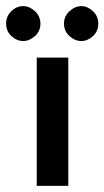

<svg xmlns="http://www.w3.org/2000/svg" viewBox="-41 -607 341 627"><path d="M79 -419H182V0H79ZM-21 -530Q-21 -554 -4 -570.5Q13 -587 35 -587Q55 -587 73 -570.5Q91 -554 91 -530Q91 -505 73 -489Q55 -473 35 -473Q14 -473 -3.5 -489Q-21 -505 -21 -530ZM168 -530Q168 -554 186 -570.5Q204 -587 225 -587Q245 -587 262.5 -570.5Q280 -554 280 -530Q280 -505 262.5 -489Q245 -473 225 -473Q204 -473 186 -489Q168 -505 168 -530Z"/></svg>

Font: Josefin Sans Thin Medium
Style: Regular
Weight: 500
Version: Version 2.000